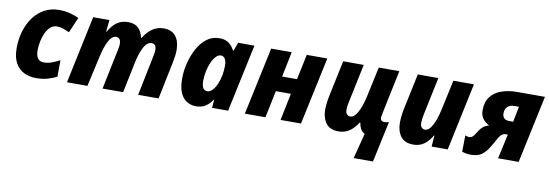

<svg xmlns="http://www.w3.org/2000/svg" viewBox="-56 -948 4392 1536"><g transform="rotate(10 2139.5 -180.0)"><path d="M234 10Q182 10 138 -11Q94 -32 68 -78.5Q42 -125 42 -199Q42 -273 61.5 -338Q81 -403 118 -453Q155 -503 207.5 -531Q260 -559 325 -559Q371 -559 409.5 -549.5Q448 -540 486 -522L432 -397Q408 -408 383 -417Q358 -426 331 -426Q301 -426 278.5 -406.5Q256 -387 241 -355Q226 -323 218 -285.5Q210 -248 210 -212Q210 -166 227 -145Q244 -124 274 -124Q308 -124 339 -135.5Q370 -147 404 -165L403 -31Q367 -12 327 -1Q287 10 234 10Z M486 0 602 -549H734L724 -453H728Q757 -505 794 -532Q831 -559 886 -559Q939 -559 968 -531Q997 -503 1008 -453H1012Q1042 -503 1082.5 -531Q1123 -559 1175 -559Q1239 -559 1272 -518Q1305 -477 1305 -402Q1305 -382 1301.5 -357Q1298 -332 1293 -306L1230 0H1064L1128 -314Q1131 -328 1134 -344Q1137 -360 1137 -376Q1137 -426 1100 -426Q1062 -426 1035.5 -376Q1009 -326 993 -245L942 0H775L840 -314Q843 -328 846 -344.5Q849 -361 849 -373Q849 -401 839 -413.5Q829 -426 812 -426Q778 -426 752 -379Q726 -332 707 -246L652 0Z M1534 10Q1495 10 1461.5 -9.5Q1428 -29 1408 -72.5Q1388 -116 1388 -190Q1388 -250 1403.5 -314Q1419 -378 1449 -434Q1479 -490 1523.5 -524.5Q1568 -559 1627 -559Q1674 -559 1703 -537.5Q1732 -516 1750 -480H1754L1780 -549H1912L1795 0H1664L1670 -66H1666Q1644 -32 1612.5 -11Q1581 10 1534 10ZM1603 -124Q1626 -124 1646 -146Q1666 -168 1680.5 -203Q1695 -238 1702 -277Q1708 -316 1708 -351Q1708 -384 1696 -404.5Q1684 -425 1662 -425Q1641 -425 1622 -405Q1603 -385 1588.5 -352.5Q1574 -320 1565.5 -280.5Q1557 -241 1557 -201Q1557 -124 1603 -124Z M1931 0 2048 -549H2215L2173 -344H2294L2337 -549H2504L2387 0H2221L2266 -220H2144L2098 0Z M2850 199 2903 -7Q2880 -19 2868.5 -40.5Q2857 -62 2853 -90H2849Q2820 -43 2781.5 -16.5Q2743 10 2693 10Q2622 10 2590 -33.5Q2558 -77 2558 -144Q2558 -167 2561.5 -196.5Q2565 -226 2571 -255L2633 -549H2800L2735 -239Q2731 -223 2728.5 -206Q2726 -189 2726 -174Q2726 -148 2737 -136Q2748 -124 2766 -124Q2797 -124 2824 -173Q2851 -222 2869 -303L2922 -549H3089L3015 -194Q3014 -184 3011.5 -175Q3009 -166 3009 -158Q3009 -142 3018 -134.5Q3027 -127 3041 -127Q3062 -127 3078 -134L3007 199Z M3300 10Q3230 10 3197.5 -33.5Q3165 -77 3165 -144Q3165 -167 3168 -196.5Q3171 -226 3177 -255L3239 -549H3406L3341 -239Q3338 -223 3335.5 -206Q3333 -189 3333 -174Q3333 -148 3344 -136Q3355 -124 3372 -124Q3404 -124 3430.5 -173Q3457 -222 3475 -303L3528 -549H3695L3579 0H3448L3455 -90H3451Q3423 -42 3387 -16Q3351 10 3300 10Z M3765 10Q3732 10 3696 -2L3698 -135Q3705 -132 3713 -129.5Q3721 -127 3728 -127Q3746 -127 3757.5 -137Q3769 -147 3782 -169Q3801 -202 3821 -220Q3841 -238 3872 -246Q3843 -260 3821 -287Q3799 -314 3799 -357Q3799 -424 3831 -466.5Q3863 -509 3919 -529Q3975 -549 4046 -549H4272L4155 0H3988L4032 -200H4016Q3993 -200 3978 -184.5Q3963 -169 3949 -142Q3935 -115 3914 -81Q3889 -38 3856.5 -14Q3824 10 3765 10ZM4024 -309H4056L4081 -435H4046Q4007 -435 3987.5 -415.5Q3968 -396 3968 -361Q3968 -338 3981.5 -323.5Q3995 -309 4024 -309Z"/></g></svg>

Font: Noto Sans Disp ExtBd
Style: Italic
Weight: 800
Italic angle: -12°
Designer: Monotype Design Team
Foundry: Monotype Imaging Inc.
Version: Version 2.000;GOOG;noto-source:20170915:90ef993387c0